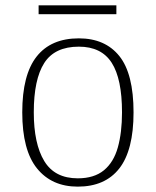

<svg xmlns="http://www.w3.org/2000/svg" viewBox="-20 -686 581 716"><path d="M270 10Q173 10 118 -58Q63 -126 63 -267Q63 -407 116.5 -475Q170 -543 274 -543Q372 -543 425 -477Q478 -411 478 -267Q478 -126 425 -58Q372 10 270 10ZM270 -21Q331 -21 367.5 -51Q404 -81 419.5 -136.5Q435 -192 435 -267Q435 -392 396.5 -452Q358 -512 274 -512Q184 -512 145 -451Q106 -390 106 -267Q106 -150 145 -85.5Q184 -21 270 -21ZM124 -633V-666H414V-633Z"/></svg>

Font: Noto Serif Khmer ExtraLight
Style: Regular
Weight: 250
Version: Version 2.003